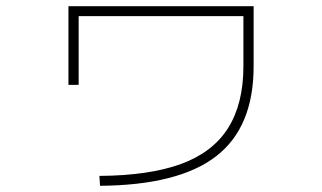

<svg xmlns="http://www.w3.org/2000/svg" viewBox="-20 -578 1040 620"><path d="M301 -10Q462 -11 564.5 -48.5Q667 -86 716.5 -164.5Q766 -243 766 -364V-526H234V-304H201V-558H799V-364Q799 -167 678 -73.5Q557 20 303 22Z"/></svg>

Font: M PLUS 1 Code ExtraLight
Style: Regular
Weight: 250
Designer: Coji Morishita
Foundry: UNDERFOREST DESIGN
Version: Version 1.002